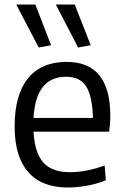

<svg xmlns="http://www.w3.org/2000/svg" viewBox="-20 -824 552 853"><path d="M152 -613 52 -804H137L207 -623ZM327 -613 228 -804H312L383 -623ZM282 9Q165 9 105 -60Q45 -129 45 -262Q45 -402 104 -475.5Q163 -549 276 -549Q470 -549 470 -310Q470 -287 468.5 -270Q467 -253 465 -239H129Q134 -145 172.5 -102Q211 -59 290 -59Q326 -59 365.5 -66.5Q405 -74 445 -89L450 -23Q414 -8 369 0.5Q324 9 282 9ZM274 -483Q139 -483 129 -300H393Q390 -398 362.5 -440.5Q335 -483 274 -483Z"/></svg>

Font: Encode Sans Narrow
Style: Regular
Weight: 400
Designer: Pablo Impallari, Andres Torresi
Foundry: Pablo Impallari, Andres Torresi
Version: Version 1.000; ttfautohint (v1.00) -l 8 -r 50 -G 200 -x 14 -